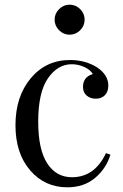

<svg xmlns="http://www.w3.org/2000/svg" viewBox="-20 -785 526 819"><path d="M267 14Q171 14 108.5 -58.5Q46 -131 46 -251Q46 -373 111 -451Q176 -529 279 -529Q345 -529 395 -497Q442 -465 442 -420Q442 -394 427.5 -379Q413 -364 389 -364Q365 -364 349.5 -377.5Q334 -391 334 -414Q334 -457 376 -469Q366 -487 340 -499Q314 -511 286 -511Q226 -511 184.5 -451Q143 -391 143 -266Q143 -147 181.5 -88Q220 -29 287 -29Q384 -29 432 -132L451 -125Q433 -66 385.5 -26Q338 14 267 14ZM322 -746Q341 -727 341 -701Q341 -675 322 -656Q303 -637 277 -637Q251 -637 232 -656Q213 -675 213 -701Q213 -727 232 -746Q251 -765 277 -765Q303 -765 322 -746Z"/></svg>

Font: Playfair Display
Style: Regular
Weight: 400
Designer: Claus Eggers S?rensen
Foundry: Claus Eggers S?rensen
Version: Version 1.003